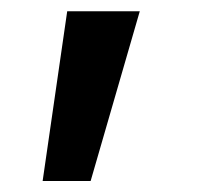

<svg xmlns="http://www.w3.org/2000/svg" viewBox="-20 -156 356 340"><path d="M55.5 164.5 99 -136H227.5L140.5 164.5Z"/></svg>

Font: Hauora ExtraBold
Style: Regular
Weight: 800
Designer: Wayne Shih
Foundry: WCYS
Version: Version 1.001